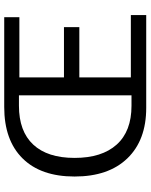

<svg xmlns="http://www.w3.org/2000/svg" viewBox="76 -772 696 887"><g transform="rotate(-90 423.5 -328.0)"><path d="M369 0Q220 0 136 -87Q52 -174 52 -331Q52 -487 136 -571.5Q220 -656 373 -656H788V-586H510V-380H742V-309H510V-71H798V0ZM379 -68H427V-588H379Q261 -588 199.5 -522Q138 -456 138 -331Q138 -205 199.5 -136.5Q261 -68 379 -68Z"/></g></svg>

Font: Toshiba Sans
Style: Regular
Weight: 400
Designer: Paul D. Hunt
Foundry: Toshiba Corporation
Version: Version 2.020;PS 2.0;hotconv 1.0.86;makeotf.lib2.5.63406